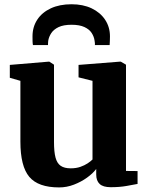

<svg xmlns="http://www.w3.org/2000/svg" viewBox="-20 -848 682 880"><path d="M487.5 10Q452.5 10 436.8 -4.8Q421 -19.5 421 -48V-73.5Q405.5 -53 378.8 -33.8Q352 -14.5 319 -1.8Q286 11 251 11Q155 11 114.2 -37.5Q73.5 -86 73.5 -199V-477.5L25 -491.5V-550.5L204 -565.5H206L227.5 -551.5V-197Q227.5 -152 234.5 -125.8Q241.5 -99.5 258.2 -88Q275 -76.5 304 -76.5Q329 -76.5 348.2 -83.2Q367.5 -90 381.5 -99.2Q395.5 -108.5 404 -117V-477.5L340 -493.5V-550.5L530 -565.5H533.5L557.5 -551.5V-64.5L610.5 -64V-5Q592.5 -1.5 560.5 4.2Q528.5 10 487.5 10ZM308 -828.5Q360.5 -828.5 400 -809.8Q439.5 -791 461.8 -757.5Q484 -724 484 -681Q484 -672 483.5 -660Q483 -648 482.5 -641.5H415Q415.5 -645 415 -650.2Q414.5 -655.5 413.5 -661.5Q411 -680 400.2 -696.8Q389.5 -713.5 367 -724Q344.5 -734.5 308 -734.5Q271 -734.5 248.5 -723.8Q226 -713 215 -696.2Q204 -679.5 201 -661Q200.5 -655.5 200.2 -650.2Q200 -645 200 -641.5H131Q129.5 -648 129.2 -660Q129 -672 129 -681.5Q129 -724.5 150.8 -757.8Q172.5 -791 212.8 -809.8Q253 -828.5 308 -828.5Z"/></svg>

Font: Merriweather 24pt ExtraBold
Style: Regular
Weight: 800
Version: Version 2.100